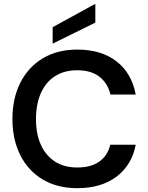

<svg xmlns="http://www.w3.org/2000/svg" viewBox="-20 -971 774 1003"><path d="M384 12Q279 12 203 -33.5Q127 -79 86 -160.5Q45 -242 45 -349Q45 -457 86 -538.5Q127 -620 203 -666Q279 -712 384 -712Q509 -712 588.5 -650.5Q668 -589 689 -477H557Q543 -536 499.5 -570Q456 -604 383 -604Q316 -604 268 -573.5Q220 -543 194 -485.5Q168 -428 168 -349Q168 -270 194 -213.5Q220 -157 268 -126.5Q316 -96 383 -96Q456 -96 499.5 -127.5Q543 -159 556 -215H689Q669 -109 589 -48.5Q509 12 384 12ZM255 -743V-829L478 -951V-853Z"/></svg>

Font: DM Sans 24pt SemiBold
Style: Regular
Weight: 600
Designer: Colophon Foundry, Jonny Pinhorn
Foundry: Colophon Foundry
Version: Version 4.004;gftools[0.9.30]